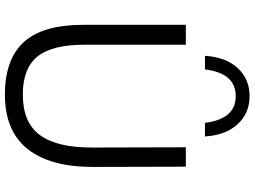

<svg xmlns="http://www.w3.org/2000/svg" viewBox="-144 -858 1011 762"><g transform="rotate(90 361.0 -477.5)"><path d="M565 -710H642L643 -341Q643 -171 571.5 -81.5Q500 8 356 8Q216 8 147.5 -67Q79 -142 79 -303V-710H158V-307Q158 -179 205 -121Q252 -63 356 -63Q467 -63 517 -131.5Q567 -200 566 -342ZM468 -786Q453 -908 362 -908Q271 -908 256 -786H202Q207 -868 250.5 -915.5Q294 -963 362 -963Q430 -963 473.5 -915.5Q517 -868 522 -786Z"/></g></svg>

Font: LivvicRegular
Style: Regular
Weight: 400
Designer: Jacques Le Bailly, Baron von Fonthausen
Version: Version 1.001; ttfautohint (v1.8.2)